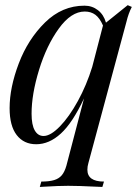

<svg xmlns="http://www.w3.org/2000/svg" viewBox="-20 -550 547 751"><path d="M321.8 113.8Q321.8 160.2 386.7 160.2L380.4 181.2L355 180.2Q287.6 176.8 246.6 176.8Q210 176.8 154.3 180.2Q139.6 181.2 135.7 181.2L141.6 160.2Q172.4 160.2 191.4 154.5Q210.4 148.9 221.7 135.5Q232.9 122.1 239.7 98.1L308.6 -165Q263.7 -69.3 218 -27.6Q172.4 14.2 121.6 14.2Q73.2 14.2 45.4 -21.7Q17.6 -57.6 17.6 -127Q17.6 -207.5 53.5 -302Q89.4 -396.5 156.2 -462.2Q223.1 -527.8 310.5 -527.8Q340.3 -527.8 363 -510.3Q385.7 -492.7 394.5 -461.4Q448.2 -504.4 479.5 -529.8L495.6 -522.9Q482.4 -497.6 474.6 -464.8L325.7 87.9Q321.8 101.1 321.8 113.8ZM340.8 -288.6 382.8 -450.2Q370.1 -479.5 353 -492.2Q335.9 -504.9 311.5 -504.9Q258.3 -504.9 210.2 -438.5Q162.1 -372.1 132.8 -276.9Q103.5 -181.6 103.5 -105Q103.5 -61.5 116 -39.8Q128.4 -18.1 150.4 -18.1Q177.7 -18.1 214.1 -55.4Q250.5 -92.8 284.7 -155Q318.8 -217.3 340.8 -288.6Z"/></svg>

Font: TypoPRO Playfair Display
Style: Italic
Weight: 400
Italic angle: -14°
Designer: Claus Eggers Sørensen
Foundry: Claus Eggers Sørensen
Version: Version 1.004;PS 001.004;hotconv 1.0.70;makeotf.lib2.5.58329